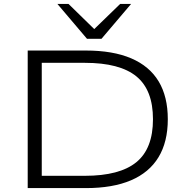

<svg xmlns="http://www.w3.org/2000/svg" viewBox="-20 -964 965 984"><path d="M122 0V-705H420Q559 -705 652.5 -665Q746 -625 793 -547Q840 -469 840 -353Q840 -237 792.5 -158.5Q745 -80 651.5 -40Q558 0 420 0ZM194 -63H415Q593 -63 678.5 -132.5Q764 -202 764 -353Q764 -503 679 -572.5Q594 -642 415 -642H194ZM426 -765 274 -944H331L463 -815L596 -944H652L500 -765Z"/></svg>

Font: Nunito Sans 10pt Expanded Light
Style: Regular
Weight: 300
Width: 7
Designer: Vernon Adams
Foundry: Vernon Adams
Version: Version 3.101;gftools[0.9.27]